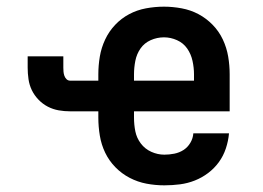

<svg xmlns="http://www.w3.org/2000/svg" viewBox="-20 -548 790 576"><path d="M473 8Q446 8 419.5 3Q393 -2 369 -14.5Q345 -27 326 -46.5Q307 -66 295.5 -90Q284 -114 279.5 -141Q275 -168 275 -195V-214H191Q173 -214 156 -217Q139 -220 123.5 -228Q108 -236 95.5 -249Q83 -262 75.5 -277.5Q68 -293 65.5 -310.5Q63 -328 63 -345V-379H170V-345Q170 -339 170.5 -333Q171 -327 173 -321Q175 -315 179.5 -310.5Q184 -306 191 -306H275V-325Q275 -352 279.5 -378.5Q284 -405 295.5 -429.5Q307 -454 325.5 -473.5Q344 -493 367.5 -505.5Q391 -518 418 -523Q445 -528 472 -528Q498 -528 525 -523Q552 -518 575.5 -505.5Q599 -493 618 -473.5Q637 -454 648.5 -429.5Q660 -405 664.5 -378.5Q669 -352 669 -325V-214H382V-195Q382 -174 386 -154Q390 -134 402.5 -117.5Q415 -101 434 -92.5Q453 -84 473 -84Q488 -84 503 -87Q518 -90 530.5 -98Q543 -106 551 -119.5Q559 -133 560 -148H667Q665 -125 657.5 -102.5Q650 -80 636.5 -61.5Q623 -43 604.5 -29Q586 -15 564.5 -6.5Q543 2 520 5Q497 8 473 8ZM382 -306H562V-325Q562 -345 557.5 -365.5Q553 -386 541.5 -402.5Q530 -419 511 -427.5Q492 -436 472 -436Q451 -436 432 -427.5Q413 -419 401.5 -402.5Q390 -386 386 -365.5Q382 -345 382 -325Z"/></svg>

Font: Iosevka Etoile Semibold
Style: Regular
Weight: 600
Designer: Belleve Invis
Foundry: Belleve Invis
Version: Version 22.1.2; ttfautohint (v1.8.4)